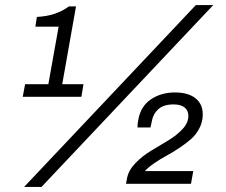

<svg xmlns="http://www.w3.org/2000/svg" viewBox="-20 -718 881 750"><path d="M74.2 12.2 745.1 -698.2H813L142.1 12.2ZM68.8 -339.8 78.1 -389.2H168.9L209 -613.8H118.2L124 -651.9Q198.7 -655.3 249 -692.9H276.9L223.1 -389.2H306.2L297.9 -339.8ZM472.2 0 476.1 -21Q481.9 -52.7 508.8 -80.6Q535.6 -108.4 569.8 -128.9Q604 -149.4 637.2 -169.4Q670.4 -189.5 693.1 -213.9Q715.8 -238.3 715.8 -265.1Q715.8 -286.1 701.2 -298.1Q686.5 -310.1 658.2 -310.1Q619.1 -310.1 598.6 -291.7Q578.1 -273.4 573.2 -245.1L567.9 -220.2H517.1Q517.1 -235.8 520 -249Q529.3 -302.7 569.3 -329.8Q609.4 -356.9 663.1 -356.9Q714.4 -356.9 743.2 -334.5Q772 -312 772 -271Q772 -242.7 759.3 -217.8Q746.6 -192.9 727.1 -175.5Q707.5 -158.2 681.6 -140.9Q655.8 -123.5 631.8 -110.6Q607.9 -97.7 583.7 -81.3Q559.6 -64.9 545.9 -49.8H734.9L726.1 0Z"/></svg>

Font: Archivo Light
Style: Italic
Weight: 300
Italic angle: -10°
Designer: Hector Gatti
Foundry: Omnibus-Type
Version: Version 2.001